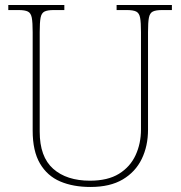

<svg xmlns="http://www.w3.org/2000/svg" viewBox="-20 -734 719 764"><path d="M340 10Q271 10 219.5 -12Q168 -34 139 -83.5Q110 -133 110 -214V-606Q110 -645 106.5 -663.5Q103 -682 91 -688Q79 -694 54 -694H13V-714H236V-694H194Q169 -694 157 -688Q145 -682 141.5 -663.5Q138 -645 138 -606V-210Q138 -110 191.5 -62.5Q245 -15 338 -15Q409 -15 453.5 -42.5Q498 -70 519.5 -116.5Q541 -163 541 -219V-606Q541 -645 537.5 -663.5Q534 -682 522 -688Q510 -694 485 -694H444V-714H664V-694H625Q600 -694 588 -688Q576 -682 572.5 -663.5Q569 -645 569 -606V-218Q569 -153 544 -101.5Q519 -50 468.5 -20Q418 10 340 10Z"/></svg>

Font: Noto Serif Tamil Thin
Style: Italic
Weight: 100
Italic angle: -12°
Designer: Indian Type Foundry, Tom Grace, and the Monotype Design Team
Foundry: Monotype Imaging Inc.
Version: Version 2.003; ttfautohint (v1.8.4.7-5d5b)